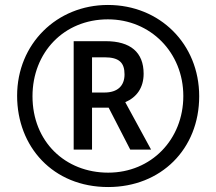

<svg xmlns="http://www.w3.org/2000/svg" viewBox="-20 -744 871 774"><path d="M416 10C629 10 783 -143 783 -356C783 -567 624 -724 415 -724C209 -724 49 -567 49 -358C49 -153 193 10 416 10ZM416 -48C243 -48 111 -173 111 -356C111 -532 237 -666 415 -666C587 -666 719 -532 719 -357C719 -182 590 -48 416 -48ZM277 -141H351V-310H418L505 -141H589L485 -332C531 -352 559 -390 559 -447C559 -533 506 -578 406 -578H277ZM401 -371H351V-513H401C461 -513 482 -491 482 -444C482 -398 454 -371 401 -371Z"/></svg>

Font: Noto Sans Telugu Condensed SemiBold
Style: Regular
Weight: 600
Width: 3
Designer: Jelle Bosma - Monotype Design Team
Foundry: Monotype Imaging Inc.
Version: Version 2.005